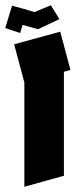

<svg xmlns="http://www.w3.org/2000/svg" viewBox="-65 -710 309 733"><path d="M28 3V-395L-11 -541L165 -589L204 -443L179 -436V-39ZM79 -598 78 -599 21 -615 12 -584 -45 -603 -19 -688H-18L15 -679L38 -673V-672L67 -664L129 -690L162 -637Z"/></svg>

Font: Blaka Ink
Style: Regular
Weight: 400
Designer: Mohamed Gaber
Foundry: Kief Type Foundry
Version: Version 1.003; ttfautohint (v1.8.4.7-5d5b)